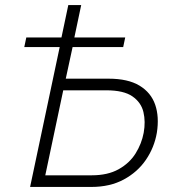

<svg xmlns="http://www.w3.org/2000/svg" viewBox="-20 -739 709 759"><path d="M409 -428Q486 -428 531.5 -400.5Q577 -373 593.5 -325Q610 -277 600 -214Q590 -156 557 -107.5Q524 -59 469.5 -29.5Q415 0 341 0H99L216 -553H76L84 -591H223L250 -719H301L274 -591H475L467 -553H267L240 -428ZM548 -214Q556 -258 547 -296Q538 -334 503.5 -358Q469 -382 400 -382H230L159 -46H343Q406 -46 449 -70Q492 -94 516 -132.5Q540 -171 548 -214Z"/></svg>

Font: Raleway Light
Style: Italic
Weight: 300
Italic angle: -12°
Designer: Matt McInerney, Pablo Impallari, Rodrigo Fuenzalida
Foundry: Matt McInerney, Pablo Impallari, Rodrigo Fuenzalida
Version: Version 4.026